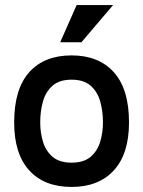

<svg xmlns="http://www.w3.org/2000/svg" viewBox="-20 -729 566 759"><path d="M283 -709H427L302 -562H218ZM36 -245Q36 -377 95.5 -443.5Q155 -510 263 -510Q370 -510 430 -443.5Q490 -377 490 -245Q490 -121 430 -55.5Q370 10 263 10Q155 10 95.5 -55.5Q36 -121 36 -245ZM263 -86Q311 -86 338 -109Q365 -132 376 -168.5Q387 -205 387 -245Q387 -290 376 -328.5Q365 -367 338 -390.5Q311 -414 263 -414Q215 -414 188 -390.5Q161 -367 150 -328.5Q139 -290 139 -245Q139 -205 150 -168.5Q161 -132 188 -109Q215 -86 263 -86Z"/></svg>

Font: Haskoy SemiBold
Style: Regular
Weight: 600
Designer: Ertekin Erdin
Foundry: Ertekin Erdin
Version: Version 1.500; ttfautohint (v1.8.3)